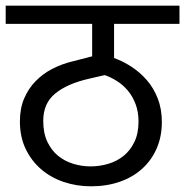

<svg xmlns="http://www.w3.org/2000/svg" viewBox="-30 -650 651 675"><path d="M371 -446Q402 -435 432 -415.5Q462 -396 486 -368.5Q510 -341 524.5 -304Q539 -267 539 -221Q539 -170 521 -128.5Q503 -87 470 -57Q437 -27 391 -11Q345 5 290 5Q239 5 193.5 -10.5Q148 -26 114 -55.5Q80 -85 60 -127Q40 -169 40 -223Q40 -269 55 -304Q70 -339 95.5 -365Q121 -391 154 -408Q187 -425 224 -434L294 -452V-566H-10V-630H601V-566H371ZM457 -223Q457 -257 446.5 -284.5Q436 -312 419 -332Q402 -352 380.5 -365.5Q359 -379 338 -386L282 -373Q207 -356 164.5 -321.5Q122 -287 122 -225Q122 -182 136.5 -151.5Q151 -121 174.5 -102Q198 -83 228 -74Q258 -65 288 -65Q320 -65 350.5 -74Q381 -83 404.5 -102Q428 -121 442.5 -151Q457 -181 457 -223Z"/></svg>

Font: Ek Mukta
Style: Regular
Weight: 400
Designer: Girish Dalvi and Yashodeep Gholap
Foundry: Ek Type
Version: Version 2.538;PS 1.001;hotconv 16.6.51;makeotf.lib2.5.65220;